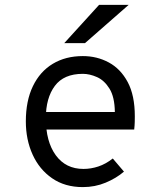

<svg xmlns="http://www.w3.org/2000/svg" viewBox="-20 -752 656 784"><path d="M318.2 12Q244.9 12 192.8 -24.1Q140.6 -60.1 113.1 -120.9Q85.5 -181.8 85.5 -256Q85.5 -340.5 114.4 -400.2Q143.2 -460 195.6 -491.5Q247.9 -523 318.2 -523Q376 -523 424.2 -497Q472.5 -471 501.5 -416.8Q530.5 -362.5 530.5 -277.2Q530.5 -267.9 530.2 -254.1Q529.9 -240.2 528 -223H149.5V-294.8H449Q448.1 -356 427.2 -389.8Q406.4 -423.6 376.3 -437.1Q346.2 -450.5 318.2 -450.5Q240.6 -450.5 203.9 -401.2Q167.2 -352 167.2 -269.2Q167.2 -173.5 207.9 -117.9Q248.6 -62.2 320.8 -62.2Q351.4 -62.2 381.5 -72.2Q411.6 -82.1 440.5 -104.8L486.2 -51.2Q454.6 -24.1 411.3 -6.1Q368 12 318.2 12ZM242.5 -576 384.5 -732H505.2L327.2 -576Z"/></svg>

Font: Overpass Mono Light
Style: Regular
Weight: 300
Monospace: yes
Designer: Delve Withrington, Dave Bailey
Foundry: Delve Fonts LLC
Version: Version 4.000